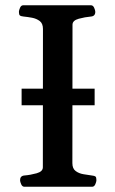

<svg xmlns="http://www.w3.org/2000/svg" viewBox="-20 -713 440 733"><path d="M73.2 0Q64.9 0 60.8 -9.8Q56.6 -19.5 56.6 -24.9Q56.6 -41.5 72.8 -43Q96.2 -44.9 119.9 -51.5Q143.6 -58.1 143.6 -74.2L144 -602.5Q144 -623.5 131.6 -632.8Q119.1 -642.1 102.1 -645.3Q85 -648.4 69.8 -649.9Q59.6 -650.9 55.9 -654.1Q52.2 -657.2 52.2 -668Q52.2 -673.3 56.4 -683.1Q60.5 -692.9 68.8 -692.9H327.1Q335.4 -692.9 339.6 -683.1Q343.8 -673.3 343.8 -668Q343.8 -651.4 327.6 -649.9Q304.2 -647.9 280.5 -641.4Q256.8 -634.8 256.8 -618.7L256.3 -90.3Q256.3 -69.3 268.8 -60.1Q281.2 -50.8 298.6 -47.9Q315.9 -44.9 330.6 -43Q340.8 -42 344.5 -39.1Q348.1 -36.1 348.1 -24.9Q348.1 -19.5 344 -9.8Q339.8 0 331.5 0ZM62.5 -311V-374.5H341.3V-311Z"/></svg>

Font: Gelasio Medium
Style: Regular
Weight: 500
Designer: Eben Sorkin
Foundry: Eben Sorkin
Version: Version 1.008